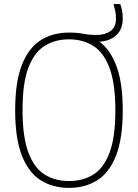

<svg xmlns="http://www.w3.org/2000/svg" viewBox="-20 -908 673 937"><path d="M316.5 9Q238 9 178.8 -28.2Q119.5 -65.5 86.8 -148.8Q54 -232 54 -370Q54 -508 86.8 -591.2Q119.5 -674.5 178.5 -711.8Q237.5 -749 316.5 -749Q358 -749 386.5 -743.2Q415 -737.5 452 -737.5Q493 -737.5 519.5 -756.8Q546 -776 546 -817Q546 -838 542.5 -854.5Q539 -871 534 -888H567Q573 -871 576 -854.8Q579 -838.5 579 -816Q579 -766 548 -736.8Q517 -707.5 465.5 -704.5Q519 -665 549 -583.5Q579 -502 579 -370Q579 -231.5 546.2 -148.2Q513.5 -65 454.2 -28Q395 9 316.5 9ZM316.5 -24.5Q384.5 -24.5 435.2 -56Q486 -87.5 514.5 -162.8Q543 -238 543 -368Q543 -500.5 514.5 -576.2Q486 -652 435.2 -684Q384.5 -716 316.5 -716Q248.5 -716 197.8 -684.2Q147 -652.5 118.5 -577.5Q90 -502.5 90 -372Q90 -239.5 118.5 -163.8Q147 -88 197.8 -56.2Q248.5 -24.5 316.5 -24.5Z"/></svg>

Font: Encode Sans SmCnd Th
Style: Regular
Weight: 100
Width: 4
Designer: Multiple Designers
Foundry: Impallari Type
Version: Version 3.002; ttfautohint (v1.8.3) -l 8 -r 50 -G 200 -x 14 